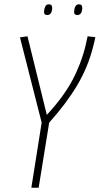

<svg xmlns="http://www.w3.org/2000/svg" viewBox="-20 -874 464 894"><path d="M126 0 174 -303 73 -700 108 -705 198 -339Q275 -422 316.5 -499.5Q358 -577 379 -664Q381 -674 383.5 -684.5Q386 -695 388 -705L424 -701Q422 -691 419.5 -680Q417 -669 414 -658Q390 -562 339.5 -477Q289 -392 209 -303L160 0ZM340 -804Q324 -804 325 -821Q326 -836 331.5 -845Q337 -854 348 -854Q364 -854 363 -835Q361 -804 340 -804ZM200 -804Q184 -804 185 -821Q186 -834 191 -844Q196 -854 208 -854Q224 -854 223 -835Q221 -804 200 -804Z"/></svg>

Font: Georama SemiCondensed ExtraLight
Style: Italic
Weight: 200
Width: 4
Italic angle: -9°
Designer: Jean-Baptiste Levee
Foundry: Production Type
Version: Version 1.000